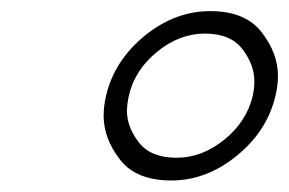

<svg xmlns="http://www.w3.org/2000/svg" viewBox="-20 -697 515 342"><path d="M354.5 -677.2Q417 -677.2 446 -639.6Q475.1 -602.1 475.1 -562Q475.1 -544.9 470.7 -526.4Q456.1 -463.9 401.9 -419.7Q347.7 -375.5 285.2 -375.5Q222.2 -375.5 193.4 -413.1Q164.6 -450.7 164.6 -490.7Q164.6 -507.8 168.9 -526.4Q183.6 -588.9 237.5 -633.1Q291.5 -677.2 354.5 -677.2ZM345.2 -637.2Q299.3 -637.2 259.5 -604.5Q219.7 -571.8 209.5 -526.4Q206.5 -512.7 206.1 -500Q206.1 -470.7 227.3 -443.4Q248.5 -416 294.4 -416Q339.8 -416 379.6 -448.2Q419.4 -480.5 430.2 -526.4Q433.1 -540 433.1 -552.2Q433.1 -581.5 411.9 -609.4Q390.6 -637.2 345.2 -637.2Z"/></svg>

Font: Caudex
Style: Italic
Weight: 400
Italic angle: -13°
Version: Version 1.04